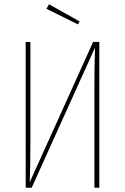

<svg xmlns="http://www.w3.org/2000/svg" viewBox="-20 -877 584 897"><path d="M444 0H421V-456Q421 -573 424 -655L128 0H100V-681H122V-219Q122 -95 119 -26L415 -681H444ZM209 -857 352 -777 344 -763 197 -836Z"/></svg>

Font: Fira Sans Extra Condensed Thin
Style: Regular
Weight: 250
Width: 1
Designer: Carrois Corporate & Edenspiekermann AG
Foundry: Carrois Corporate GbR & Edenspiekermann AG
Version: Version 4.203